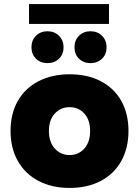

<svg xmlns="http://www.w3.org/2000/svg" viewBox="-20 -917 686 946"><path d="M32 -272Q32 -357 68 -420Q104 -483 170 -517Q236 -551 323 -551Q411 -551 476.5 -517Q542 -483 577.5 -420Q613 -357 613 -272Q613 -187 577.5 -123.5Q542 -60 476.5 -25.5Q411 9 323 9Q236 9 170 -25.5Q104 -60 68 -123.5Q32 -187 32 -272ZM424 -272Q424 -326 395.5 -357.5Q367 -389 323 -389Q279 -389 250 -357.5Q221 -326 221 -272Q221 -217 250 -185Q279 -153 323 -153Q367 -153 395.5 -185Q424 -217 424 -272ZM347 -684Q347 -719 369.5 -741Q392 -763 426 -763Q460 -763 482.5 -741Q505 -719 505 -684Q505 -649 482.5 -627.5Q460 -606 426 -606Q392 -606 369.5 -627.5Q347 -649 347 -684ZM135 -684Q135 -719 157.5 -741Q180 -763 214 -763Q248 -763 270.5 -741Q293 -719 293 -684Q293 -649 270.5 -627.5Q248 -606 214 -606Q180 -606 157.5 -627.5Q135 -649 135 -684ZM123 -897H517V-799H123Z"/></svg>

Font: Chess Sans ExtraBold
Style: Regular
Weight: 800
Designer: Wolf Bōese
Foundry: Wolf Bōese
Version: Version 7.223